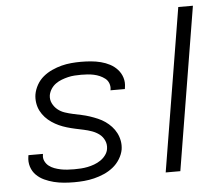

<svg xmlns="http://www.w3.org/2000/svg" viewBox="-52 -794 1005 862"><g transform="rotate(-5 450.0 -363.5)"><path d="M248 8Q225 8 202 6Q179 4 157 -1.5Q135 -7 114.5 -16.5Q94 -26 78.5 -41.5Q63 -57 56 -79Q49 -101 53 -125L54 -131H119V-128Q116 -112 122.5 -98.5Q129 -85 140 -76.5Q151 -68 164.5 -63Q178 -58 192.5 -55Q207 -52 222.5 -51Q238 -50 253 -50Q269 -50 284 -51Q299 -52 314 -55Q329 -58 344 -63.5Q359 -69 372.5 -78Q386 -87 396 -100.5Q406 -114 408 -129Q411 -149 403 -166.5Q395 -184 380.5 -195Q366 -206 348 -212.5Q330 -219 311 -223Q292 -227 273.5 -231Q255 -235 236.5 -240.5Q218 -246 201.5 -253.5Q185 -261 169.5 -271.5Q154 -282 141.5 -295.5Q129 -309 120.5 -325.5Q112 -342 109 -361.5Q106 -381 109 -400Q113 -422 124.5 -442.5Q136 -463 154 -478Q172 -493 194 -503Q216 -513 237.5 -518.5Q259 -524 281 -526Q303 -528 325 -528Q348 -528 370.5 -526Q393 -524 414.5 -518.5Q436 -513 455 -503Q474 -493 488.5 -477Q503 -461 509.5 -440Q516 -419 512 -396L511 -389H446L447 -393Q449 -407 444 -420.5Q439 -434 428 -442.5Q417 -451 404.5 -456.5Q392 -462 378 -465Q364 -468 349.5 -469Q335 -470 321 -470Q306 -470 291 -469Q276 -468 261.5 -464.5Q247 -461 232.5 -455.5Q218 -450 205.5 -441Q193 -432 184.5 -419Q176 -406 173 -391Q170 -371 178.5 -354Q187 -337 201 -325.5Q215 -314 233 -308Q251 -302 269.5 -298Q288 -294 307 -290Q326 -286 344 -280Q362 -274 379.5 -266.5Q397 -259 412 -248.5Q427 -238 439.5 -224.5Q452 -211 460.5 -194.5Q469 -178 472.5 -159Q476 -140 473 -120Q469 -98 456 -77Q443 -56 424 -41Q405 -26 383 -16.5Q361 -7 338.5 -1.5Q316 4 293.5 6Q271 8 248 8Z M661 0 782 -735H848L727 0Z"/></g></svg>

Font: Iosevka Aile Light
Style: Italic
Weight: 300
Italic angle: -9°
Designer: Belleve Invis
Foundry: Belleve Invis
Version: Version 31.1.0; ttfautohint (v1.8.4)